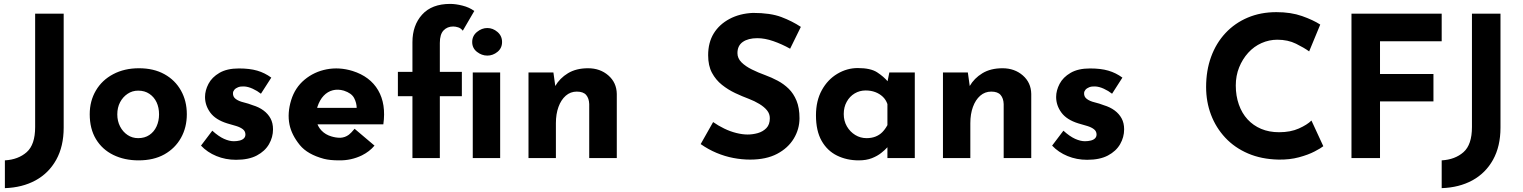

<svg xmlns="http://www.w3.org/2000/svg" viewBox="-20 -806 7766 979"><path d="M304.7 -155.3Q304.7 -59.6 266.6 8.8Q228.5 77.1 161.1 113.8Q93.8 150.4 4.9 153.3V11.7Q73.2 7.8 116.2 -30.3Q159.2 -68.4 159.2 -158.2V-736.3H304.7Z M437.5 -223.6Q437.5 -291 468.8 -344.2Q500 -397.5 557.1 -427.7Q614.3 -458 688.5 -458Q763.7 -458 818.4 -427.7Q873 -397.5 902.8 -344.2Q932.6 -291 932.6 -223.6Q932.6 -156.2 902.8 -103Q873 -49.8 818.4 -19Q763.7 11.7 686.5 11.7Q614.3 11.7 557.6 -16.1Q501 -43.9 469.2 -96.7Q437.5 -149.4 437.5 -223.6ZM578.1 -222.7Q578.1 -188.5 592.3 -161.1Q606.4 -133.8 630.4 -117.7Q654.3 -101.6 684.6 -101.6Q717.8 -101.6 741.7 -117.7Q765.6 -133.8 778.3 -161.6Q791 -189.5 791 -222.7Q791 -257.8 778.3 -284.7Q765.6 -311.5 741.7 -327.6Q717.8 -343.8 684.6 -343.8Q654.3 -343.8 630.4 -327.6Q606.4 -311.5 592.3 -284.7Q578.1 -257.8 578.1 -222.7Z M1183.6 8.8Q1129.9 8.8 1083.5 -10.3Q1037.1 -29.3 1004.9 -63.5L1062.5 -139.6Q1094.7 -110.4 1122.1 -98.1Q1149.4 -85.9 1171.9 -85.9Q1188.5 -85.9 1202.1 -89.4Q1215.8 -92.8 1223.6 -100.6Q1231.4 -108.4 1231.4 -120.1Q1231.4 -136.7 1218.3 -147Q1205.1 -157.2 1184.1 -163.6Q1163.1 -169.9 1138.7 -176.8Q1079.1 -195.3 1052.2 -231.9Q1025.4 -268.6 1025.4 -311.5Q1025.4 -344.7 1043 -378.4Q1060.5 -412.1 1099.1 -434.6Q1137.7 -457 1198.2 -457Q1252.9 -457 1291.5 -445.8Q1330.1 -434.6 1363.3 -410.2L1310.5 -328.1Q1292 -342.8 1268.6 -353.5Q1245.1 -364.3 1224.6 -365.2Q1207 -366.2 1194.3 -361.3Q1181.6 -356.4 1174.8 -348.1Q1168 -339.8 1168 -331.1Q1167 -312.5 1182.1 -301.3Q1197.3 -290 1221.7 -284.2Q1246.1 -278.3 1268.6 -269.5Q1300.8 -259.8 1323.7 -242.7Q1346.7 -225.6 1359.4 -202.1Q1372.1 -178.7 1372.1 -146.5Q1372.1 -106.4 1351.6 -70.8Q1331.1 -35.2 1289.6 -13.2Q1248 8.8 1183.6 8.8Z M1631.8 3.9Q1547.9 -18.6 1508.8 -66.4Q1466.8 -118.2 1456.1 -170.9Q1444.3 -229.5 1464.8 -295.9Q1484.4 -359.4 1533.2 -399.9Q1582 -440.4 1646 -452.6Q1710 -464.8 1777.3 -444.3Q1867.2 -416 1908.2 -345.7Q1949.2 -275.4 1934.6 -171.9H1578.1L1571.3 -255.9H1831.1L1798.8 -253.9Q1798.8 -281.2 1785.6 -306.2Q1772.5 -331.1 1733.4 -343.8Q1703.1 -352.5 1676.8 -345.7Q1650.4 -338.9 1630.4 -317.9Q1610.4 -296.9 1598.6 -261.7Q1586.9 -222.7 1592.8 -192.4Q1598.6 -162.1 1619.1 -140.6Q1639.6 -119.1 1669.9 -110.4Q1692.4 -103.5 1714.8 -103.5Q1739.3 -104.5 1758.8 -119.1Q1769.5 -127 1788.1 -149.4L1889.6 -63.5Q1864.3 -33.2 1825.2 -13.7Q1770.5 12.7 1709 11.7Q1662.1 11.7 1631.8 3.9Z M2083 0V-315.4H2008.8V-439.5H2083V-590.8Q2083 -676.8 2132.3 -731.4Q2181.6 -786.1 2275.4 -786.1Q2303.7 -786.1 2338.4 -777.3Q2373 -768.6 2398.4 -750L2339.8 -649.4Q2330.1 -662.1 2316.4 -666.5Q2302.7 -670.9 2291 -670.9Q2260.7 -670.9 2241.7 -650.9Q2222.7 -630.9 2222.7 -586.9V-439.5H2335V-315.4H2222.7V0ZM2390.6 -436.5H2530.3V0H2390.6ZM2387.7 -591.8Q2387.7 -623 2412.1 -643.1Q2436.5 -663.1 2464.8 -663.1Q2493.2 -663.1 2516.6 -643.1Q2540 -623 2540 -591.8Q2540 -560.5 2516.6 -541.5Q2493.2 -522.5 2464.8 -522.5Q2436.5 -522.5 2412.1 -541.5Q2387.7 -560.5 2387.7 -591.8Z M2801.8 -436.5 2812.5 -359.4 2810.5 -366.2Q2834 -407.2 2876 -432.6Q2918 -458 2978.5 -458Q3040 -458 3082 -421.4Q3124 -384.8 3125 -327.1V0H2984.4V-275.4Q2983.4 -304.7 2968.8 -321.8Q2954.1 -338.9 2920.9 -338.9Q2888.7 -338.9 2864.7 -317.9Q2840.8 -296.9 2827.6 -260.7Q2814.5 -224.6 2814.5 -177.7V0H2674.8V-436.5Z M4008.8 -557.6Q3966.8 -581.1 3923.3 -596.2Q3879.9 -611.3 3841.8 -611.3Q3794.9 -611.3 3767.6 -592.3Q3740.2 -573.2 3740.2 -535.2Q3740.2 -508.8 3760.7 -488.3Q3781.2 -467.8 3814 -451.7Q3846.7 -435.5 3881.8 -422.9Q3914.1 -411.1 3945.3 -394.5Q3976.6 -377.9 4001.5 -353.5Q4026.4 -329.1 4041.5 -292.5Q4056.6 -255.9 4056.6 -203.1Q4056.6 -147.5 4027.3 -99.1Q3998 -50.8 3942.4 -21.5Q3886.7 7.8 3804.7 7.8Q3762.7 7.8 3719.2 -0.5Q3675.8 -8.8 3633.8 -26.4Q3591.8 -43.9 3552.7 -71.3L3616.2 -183.6Q3642.6 -165 3672.9 -150.4Q3703.1 -135.7 3734.4 -127.9Q3765.6 -120.1 3792 -120.1Q3818.4 -120.1 3844.2 -127.4Q3870.1 -134.8 3887.7 -152.8Q3905.3 -170.9 3905.3 -203.1Q3905.3 -225.6 3891.1 -243.2Q3877 -260.7 3852.1 -275.9Q3827.1 -291 3798.8 -301.8Q3764.6 -314.5 3728.5 -331.5Q3692.4 -348.6 3661.1 -373.5Q3629.9 -398.4 3610.4 -434.6Q3590.8 -470.7 3590.8 -524.4Q3590.8 -588.9 3619.1 -635.3Q3647.5 -681.6 3699.7 -709.5Q3752 -737.3 3819.3 -740.2Q3908.2 -740.2 3963.9 -719.2Q4019.5 -698.2 4063.5 -668.9Z M4358.4 11.7Q4297.9 11.7 4248 -12.7Q4198.2 -37.1 4169.4 -87.9Q4140.6 -138.7 4140.6 -217.8Q4140.6 -292 4170.4 -346.2Q4200.2 -400.4 4249.5 -429.7Q4298.8 -459 4353.5 -459Q4418.9 -459 4452.1 -437.5Q4485.4 -416 4507.8 -389.6L4502 -373L4514.6 -436.5H4644.5V0H4504.9V-94.7L4515.6 -65.4Q4513.7 -65.4 4503.4 -53.7Q4493.2 -42 4473.6 -26.4Q4454.1 -10.7 4425.8 0.5Q4397.5 11.7 4358.4 11.7ZM4398.4 -101.6Q4423.8 -101.6 4443.8 -109.4Q4463.9 -117.2 4478.5 -131.8Q4493.2 -146.5 4504.9 -168V-275.4Q4497.1 -297.9 4481 -313Q4464.8 -328.1 4442.9 -336.4Q4420.9 -344.7 4393.6 -344.7Q4363.3 -344.7 4337.9 -329.6Q4312.5 -314.5 4297.4 -287.1Q4282.2 -259.8 4282.2 -224.6Q4282.2 -189.5 4298.3 -161.6Q4314.5 -133.8 4340.8 -117.7Q4367.2 -101.6 4398.4 -101.6Z M4915 -436.5 4925.8 -359.4 4923.8 -366.2Q4947.3 -407.2 4989.3 -432.6Q5031.2 -458 5091.8 -458Q5153.3 -458 5195.3 -421.4Q5237.3 -384.8 5238.3 -327.1V0H5097.7V-275.4Q5096.7 -304.7 5082 -321.8Q5067.4 -338.9 5034.2 -338.9Q5002 -338.9 4978 -317.9Q4954.1 -296.9 4940.9 -260.7Q4927.7 -224.6 4927.7 -177.7V0H4788.1V-436.5Z M5523.4 8.8Q5469.7 8.8 5423.3 -10.3Q5377 -29.3 5344.7 -63.5L5402.3 -139.6Q5434.6 -110.4 5461.9 -98.1Q5489.3 -85.9 5511.7 -85.9Q5528.3 -85.9 5542 -89.4Q5555.7 -92.8 5563.5 -100.6Q5571.3 -108.4 5571.3 -120.1Q5571.3 -136.7 5558.1 -147Q5544.9 -157.2 5523.9 -163.6Q5502.9 -169.9 5478.5 -176.8Q5418.9 -195.3 5392.1 -231.9Q5365.2 -268.6 5365.2 -311.5Q5365.2 -344.7 5382.8 -378.4Q5400.4 -412.1 5439 -434.6Q5477.5 -457 5538.1 -457Q5592.8 -457 5631.3 -445.8Q5669.9 -434.6 5703.1 -410.2L5650.4 -328.1Q5631.8 -342.8 5608.4 -353.5Q5585 -364.3 5564.5 -365.2Q5546.9 -366.2 5534.2 -361.3Q5521.5 -356.4 5514.6 -348.1Q5507.8 -339.8 5507.8 -331.1Q5506.8 -312.5 5522 -301.3Q5537.1 -290 5561.5 -284.2Q5585.9 -278.3 5608.4 -269.5Q5640.6 -259.8 5663.6 -242.7Q5686.5 -225.6 5699.2 -202.1Q5711.9 -178.7 5711.9 -146.5Q5711.9 -106.4 5691.4 -70.8Q5670.9 -35.2 5629.4 -13.2Q5587.9 8.8 5523.4 8.8Z M6727.5 -60.5Q6715.8 -50.8 6683.1 -33.7Q6650.4 -16.6 6603 -3.9Q6555.7 8.8 6499 7.8Q6412.1 5.9 6343.8 -23.4Q6275.4 -52.7 6227.5 -104Q6179.7 -155.3 6154.8 -221.2Q6129.9 -287.1 6129.9 -362.3Q6129.9 -446.3 6155.3 -516.1Q6180.7 -585.9 6228.5 -637.2Q6276.4 -688.5 6342.3 -716.3Q6408.2 -744.1 6488.3 -744.1Q6562.5 -744.1 6619.1 -724.1Q6675.8 -704.1 6711.9 -680.7L6655.3 -543.9Q6629.9 -562.5 6588.4 -583Q6546.9 -603.5 6493.2 -603.5Q6451.2 -603.5 6412.6 -586.4Q6374 -569.3 6344.7 -537.1Q6315.4 -504.9 6298.3 -462.4Q6281.2 -419.9 6281.2 -370.1Q6281.2 -317.4 6296.9 -272.9Q6312.5 -228.5 6341.3 -197.3Q6370.1 -166 6410.6 -148.9Q6451.2 -131.8 6502 -131.8Q6560.5 -131.8 6603 -150.9Q6645.5 -169.9 6667 -191.4Z M6871.1 -736.3H7331.1V-595.7H7016.6V-428.7H7289.1V-289.1H7016.6V0H6871.1Z M7630.9 -155.3Q7630.9 -59.6 7592.8 8.8Q7554.7 77.1 7487.3 113.8Q7419.9 150.4 7331.1 153.3V11.7Q7399.4 7.8 7442.4 -30.3Q7485.4 -68.4 7485.4 -158.2V-736.3H7630.9Z"/></svg>

Font: Josefin Sans CFJ
Style: Bold
Weight: 700
Designer: Santiago Orozco
Foundry: Typemade
Version: Version 2.001